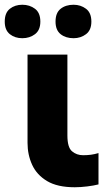

<svg xmlns="http://www.w3.org/2000/svg" viewBox="-44 -779 466 809"><path d="M271 10Q198 10 154.5 -16Q111 -42 91.5 -84.5Q72 -127 72 -177V-549H240V-208Q240 -158 259.5 -141.5Q279 -125 306 -125Q324 -125 339 -127Q354 -129 371 -134V-2Q352 3 323.5 6.5Q295 10 271 10ZM-24 -688Q-24 -725 -2.5 -742Q19 -759 50 -759Q81 -759 103.5 -742Q126 -725 126 -688Q126 -652 103.5 -635Q81 -618 50 -618Q19 -618 -2.5 -635Q-24 -652 -24 -688ZM190 -688Q190 -725 211.5 -742Q233 -759 266 -759Q296 -759 318.5 -742Q341 -725 341 -688Q341 -652 318.5 -635Q296 -618 266 -618Q233 -618 211.5 -635Q190 -652 190 -688Z"/></svg>

Font: Noto Sans ExtraBold
Style: Regular
Weight: 800
Designer: Monotype Design Team
Foundry: Monotype Imaging Inc.
Version: Version 2.007